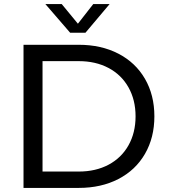

<svg xmlns="http://www.w3.org/2000/svg" viewBox="-20 -919 830 939"><path d="M95 -700H365Q475 -700 559 -656.5Q643 -613 689 -533.5Q735 -454 735 -350Q735 -246 689 -166.5Q643 -87 559 -43.5Q475 0 365 0H95ZM643 -350Q643 -430 608.5 -491.5Q574 -553 511 -586.5Q448 -620 365 -620H188V-80H365Q448 -80 511 -113.5Q574 -147 608.5 -208.5Q643 -270 643 -350ZM323 -759 202 -899H282L361 -803L436 -899H516L398 -759Z"/></svg>

Font: Goli
Style: Regular
Weight: 400
Designer: jaikishan Patel
Foundry: MagicType
Version: Version 1.000